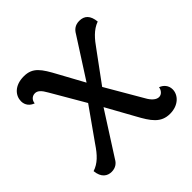

<svg xmlns="http://www.w3.org/2000/svg" viewBox="-144 -651 793 793"><g transform="rotate(-45 252.5 -254.5)"><path d="M462 -96C461 -83 450 -67 434 -67C418 -67 402 -81 389 -105L297 -263L391 -391C415 -425 439 -454 475 -467C471 -506 453 -523 423 -523C398 -523 384 -510 375 -494L264 -321L205 -429C171 -492 151 -523 99 -523C44 -523 18 -490 18 -458C18 -435 32 -419 52 -412C53 -427 64 -441 82 -441C97 -441 109 -430 124 -403L209 -257L110 -117C84 -78 60 -53 26 -42C30 -1 53 13 77 13C100 13 115 1 123 -14L242 -200L309 -79C340 -22 364 14 417 14C467 14 496 -18 496 -50C496 -74 480 -90 462 -96Z"/></g></svg>

Font: Arima Koshi Medium
Style: Regular
Weight: 500
Designer: Joana Correia and Natanael Gama
Foundry: NDISCOVER
Version: Version 1.019;PS 001.019;hotconv 1.0.88;makeotf.lib2.5.64775